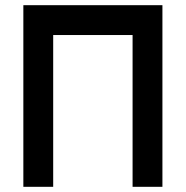

<svg xmlns="http://www.w3.org/2000/svg" viewBox="-20 -720 715 740"><path d="M70 -700V0H185V-585H491V0H606V-700Z"/></svg>

Font: Unageo
Style: SemiBold
Weight: 600
Designer: Richard Sepsi
Foundry: Richard Sepsi
Version: Version 2.000